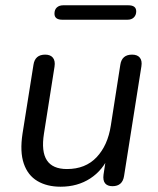

<svg xmlns="http://www.w3.org/2000/svg" viewBox="-20 -701 601 730"><path d="M210.5 8.9Q158.5 8.9 122.1 -12.8Q85.6 -34.5 70.4 -79.2Q55.1 -123.9 65.6 -192.8L107.3 -454.9Q113.1 -493.3 151.9 -493.3Q171.8 -493.3 181.3 -481.4Q190.7 -469.5 187.3 -447.6L147.1 -192.7Q136.4 -125 158.2 -91.6Q180 -58.3 234.6 -58.3Q304.9 -58.3 347.3 -103.2Q389.7 -148.2 401.3 -223.3L437.5 -454.9Q443.3 -493.3 482.2 -493.3Q502.5 -493.3 511.7 -481.7Q521 -470.1 517.6 -448.7L451.7 -31.9Q445.8 6.9 407.5 6.9Q388.6 6.9 379.6 -4Q370.7 -15 373.6 -36.9L386.8 -124.2L395.9 -111.5Q371.5 -53.9 323.1 -22.5Q274.8 8.9 210.5 8.9ZM464.5 -626H217Q187.1 -626 187.1 -649.1Q187.1 -664.3 196.1 -672.6Q205.2 -680.9 220.4 -680.9H467.9Q497.9 -680.9 497.9 -657.9Q497.9 -643.7 489 -634.8Q480.2 -626 464.5 -626Z"/></svg>

Font: Nunito Variable Extra Light
Style: Italic
Weight: 200
Italic angle: -9°
Designer: Vernon Adams
Foundry: Vernon Adams
Version: Version 3.602